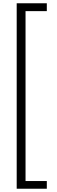

<svg xmlns="http://www.w3.org/2000/svg" viewBox="-20 -793 347 1173"><path d="M266 360H82V-773H266V-725H136V313H266Z"/></svg>

Font: Noto Sans Telugu Condensed Light
Style: Regular
Weight: 300
Width: 3
Designer: Jelle Bosma - Monotype Design Team
Foundry: Monotype Imaging Inc.
Version: Version 2.005; ttfautohint (v1.8.4.7-5d5b)